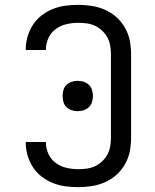

<svg xmlns="http://www.w3.org/2000/svg" viewBox="-20 -763 640 791"><path d="M303 8Q276 8 249.5 4.5Q223 1 198 -9Q173 -19 151.5 -35.5Q130 -52 115.5 -74.5Q101 -97 93.5 -123Q86 -149 86 -175Q86 -176 86 -177Q86 -178 86 -178H169Q169 -178 169 -177.5Q169 -177 169 -177Q169 -152 179.5 -129Q190 -106 210 -91.5Q230 -77 254 -71.5Q278 -66 303 -66Q320 -66 338 -68.5Q356 -71 372 -78.5Q388 -86 401 -98.5Q414 -111 422.5 -126.5Q431 -142 434 -159.5Q437 -177 437 -195V-540Q437 -558 434 -575.5Q431 -593 422.5 -608.5Q414 -624 401 -636.5Q388 -649 372 -656.5Q356 -664 338 -666.5Q320 -669 303 -669Q278 -669 254 -663.5Q230 -658 210 -643.5Q190 -629 179.5 -606Q169 -583 169 -558Q169 -558 169 -557.5Q169 -557 169 -557H86Q86 -557 86 -558Q86 -559 86 -560Q86 -586 93.5 -612Q101 -638 115.5 -660.5Q130 -683 151.5 -699.5Q173 -716 198 -726Q223 -736 249.5 -739.5Q276 -743 303 -743Q331 -743 359 -738.5Q387 -734 413 -722.5Q439 -711 460 -692Q481 -673 495 -648.5Q509 -624 514.5 -596Q520 -568 520 -540V-195Q520 -167 514.5 -139Q509 -111 495 -86.5Q481 -62 460 -43Q439 -24 413 -12.5Q387 -1 359 3.5Q331 8 303 8ZM300 -305Q287 -305 275 -309Q263 -313 254 -321.5Q245 -330 241.5 -342.5Q238 -355 238 -368Q238 -380 241.5 -392.5Q245 -405 254 -413.5Q263 -422 275 -426Q287 -430 300 -430Q313 -430 325 -426Q337 -422 346 -413.5Q355 -405 359 -392.5Q363 -380 363 -368Q363 -355 359 -342.5Q355 -330 346 -321.5Q337 -313 325 -309Q313 -305 300 -305Z"/></svg>

Font: Iosevka Meiseki Sans
Style: Regular
Weight: 400
Monospace: yes
Designer: Belleve Invis
Foundry: Belleve Invis
Version: Version 11.2.6; ttfautohint (v1.8.4)